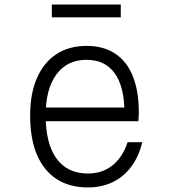

<svg xmlns="http://www.w3.org/2000/svg" viewBox="-20 -807 740 841"><path d="M161 -336H548L525 -314Q525 -427 482.5 -486Q440 -545 359 -545Q274 -545 227 -481Q180 -417 180 -302Q180 -178 227.5 -112.5Q275 -47 365 -47Q428 -47 472.5 -82.5Q517 -118 539 -184H603Q588 -121 555 -77Q522 -33 474 -9.5Q426 14 365 14Q284 14 227.5 -23Q171 -60 141.5 -130Q112 -200 112 -302Q112 -397 142 -465.5Q172 -534 227.5 -570Q283 -606 359 -606Q433 -606 484 -572.5Q535 -539 561.5 -474Q588 -409 588 -315Q588 -305 587.5 -295Q587 -285 586 -276H161ZM207 -731V-787H509V-731Z"/></svg>

Font: Martian Mono SemiExpanded ExtraLight
Style: Regular
Weight: 250
Monospace: yes
Version: Version 0.930